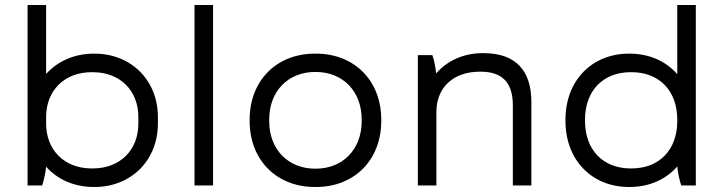

<svg xmlns="http://www.w3.org/2000/svg" viewBox="-20 -740 2886 766"><path d="M354 6H357C504 6 610 -101 610 -247V-273C610 -419 504 -526 357 -526H354C276 -526 209 -495 164 -445V-720H90V0H148C155 -19 162 -52 164 -75C209 -24 276 6 354 6ZM346 -68C236 -68 164 -142 164 -247V-273C164 -378 236 -452 346 -452H350C460 -452 532 -378 532 -273V-247C532 -142 460 -68 350 -68Z M756 0H830V-720H756Z M1236 6H1241C1394 6 1501 -102 1501 -257V-263C1501 -418 1394 -526 1241 -526H1236C1083 -526 976 -418 976 -263V-257C976 -102 1083 6 1236 6ZM1238 -67C1129 -67 1054 -144 1054 -257V-263C1054 -376 1129 -453 1238 -453H1239C1348 -453 1423 -376 1423 -263V-257C1423 -144 1348 -67 1239 -67Z M1647 0H1721V-293C1721 -393 1791 -454 1893 -454H1898C1989 -454 2026 -405 2026 -320V0H2100V-333C2100 -459 2037 -528 1909 -528H1906C1830 -528 1764 -498 1720 -447C1718 -470 1712 -501 1705 -520H1647Z M2489 6H2492C2570 6 2637 -24 2682 -76C2684 -53 2691 -19 2698 0H2756V-720H2682V-444C2637 -496 2570 -526 2492 -526H2489C2342 -526 2236 -419 2236 -263V-257C2236 -101 2342 6 2489 6ZM2496 -68C2386 -68 2314 -142 2314 -257V-263C2314 -378 2386 -452 2496 -452H2500C2610 -452 2682 -378 2682 -263V-257C2682 -142 2610 -68 2500 -68Z"/></svg>

Font: Fixel Display Regular
Style: Regular
Weight: 400
Designer: AlfaBravo + MacPaw
Foundry: Kyrylo Tkachov, Marchela Mozhyna, Serhii Makarenko, Maria Weinstein, Zakhar Kryvoshyya
Version: Version 1.211